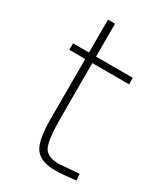

<svg xmlns="http://www.w3.org/2000/svg" viewBox="-171 -738 713 823"><g transform="rotate(30 186.0 -326.5)"><path d="M331 -468H149V-206Q149 -91 165.5 -56.5Q182 -22 241 -22L339 -30L342 2Q276 10 241 10Q170 10 142 -26.5Q114 -63 114 -168V-468H35V-500H114V-663H149V-500H331Z"/></g></svg>

Font: TitilliumText22L Th
Style: Thin
Weight: 100
Designer: Campivisivi
Foundry: Campivisivi
Version: 1.000